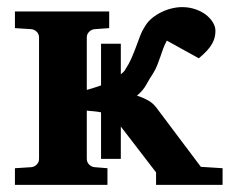

<svg xmlns="http://www.w3.org/2000/svg" viewBox="-20 -520 654 540"><path d="M418.9 0V-35.2L319.8 -164.1V-73.2H264.2V-204.1Q252 -206.5 240.7 -207.3Q229.5 -208 224.1 -209V-73.2Q224.1 -64 230.5 -57.4Q236.8 -50.8 246.1 -49.8L282.2 -46.9V0H22V-46.9L67.9 -49.8Q77.1 -50.8 83.5 -57.4Q89.8 -64 89.8 -73.2V-415Q89.8 -423.8 83.5 -430.4Q77.1 -437 67.9 -438L22 -440.9V-487.8H287.1V-440.9L246.1 -438Q236.8 -437 230.5 -430.4Q224.1 -423.8 224.1 -415V-267.1Q230 -268.6 240.7 -272Q251.5 -275.4 264.2 -279.8V-397H319.8V-311Q323.2 -313.5 325.4 -315.9Q327.6 -318.4 330.1 -320.8Q342.3 -339.4 349.6 -356Q356.9 -372.6 362.5 -387.9Q368.2 -403.3 373.8 -418.2Q379.4 -433.1 389.2 -448.2Q396.5 -460 408.2 -469.5Q419.9 -479 433.8 -485.8Q447.8 -492.7 462.9 -496.3Q478 -500 492.2 -500Q511.7 -500 529.1 -494.1Q546.4 -488.3 558.8 -478.8Q571.3 -469.2 578.6 -457.3Q585.9 -445.3 585.9 -433.1Q585.9 -424.3 584 -415.8Q582 -407.2 576.9 -397.7Q571.8 -388.2 562.5 -377.9Q553.2 -367.7 539.1 -356L449.2 -405.8Q442.9 -394 438.7 -382.6Q434.6 -371.1 430.7 -359.6Q426.8 -348.1 422.1 -336.4Q417.5 -324.7 410.2 -313Q400.9 -299.3 391.6 -282.2Q382.3 -265.1 365.2 -251Q382.3 -245.6 396.7 -237.5Q411.1 -229.5 420.9 -215.8L544.9 -50.8L606 -46.9V0Z"/></svg>

Font: Charis SIL CyrE
Style: Bold
Weight: 700
Foundry: SIL International
Version: Version 5.000